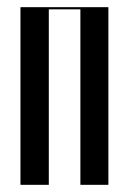

<svg xmlns="http://www.w3.org/2000/svg" viewBox="-20 -515 355 535"><path d="M282 -495V0H204V-489H116V0H37V-495Z"/></svg>

Font: Moniqa SemBd Narrow Display
Style: Regular
Weight: 600
Width: 4
Designer: Rajesh Rajput
Foundry: Rajesh Rajput
Version: Version 1.000